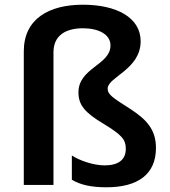

<svg xmlns="http://www.w3.org/2000/svg" viewBox="-20 -785 721 815"><path d="M577 -610C577 -711 474 -765 332 -765C189 -765 81 -706 81 -567V0H207V-563C207 -637 262 -665 332 -665C399 -665 449 -639 449 -592C449 -509 313 -497 313 -393C313 -340 339 -307 422 -258C497 -212 514 -193 514 -153C514 -108 484 -83 424 -83C376 -83 317 -104 285 -125V-22C322 0 368 10 432 10C565 10 642 -45 642 -157C642 -236 601 -278 534 -322C459 -370 437 -383 437 -409C437 -458 577 -490 577 -610Z"/></svg>

Font: Noto Sans Telugu SemiBold
Style: Regular
Weight: 600
Designer: Jelle Bosma - Monotype Design Team
Foundry: Monotype Imaging Inc.
Version: Version 2.005